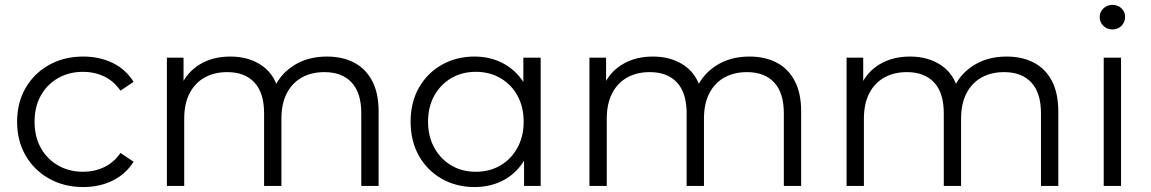

<svg xmlns="http://www.w3.org/2000/svg" viewBox="-20 -762 4716 787"><path d="M321.1 4.7Q243 4.7 181.5 -29.7Q120.1 -64 85.1 -124.4Q50.1 -184.8 50.1 -263Q50.1 -341.7 85.1 -401.8Q120.1 -461.9 181.5 -496.1Q243 -530.2 321.1 -530.2Q387.9 -530.2 441.7 -504.1Q495.6 -478 527.5 -426.4L473.8 -390.4Q446.7 -429.7 406.8 -448.6Q366.9 -467.6 320.5 -467.6Q263.7 -467.6 218.7 -442.2Q173.6 -416.8 147.6 -370.8Q121.7 -324.8 121.7 -263Q121.7 -201.2 147.6 -155.2Q173.6 -109.2 218.7 -83.5Q263.7 -57.9 320.5 -57.9Q366.9 -57.9 406.8 -76.8Q446.7 -95.7 473.8 -135.1L527.5 -99.1Q495.6 -48.1 441.7 -21.7Q387.9 4.7 321.1 4.7Z M664.1 0V-525.5H732.3V-382.9L721.2 -408Q745.5 -465.4 798.5 -497.8Q851.5 -530.2 924.6 -530.2Q1001.8 -530.2 1055.7 -491.7Q1109.7 -453.2 1125.6 -376L1098.2 -386.6Q1120.6 -450.8 1179.4 -490.5Q1238.1 -530.2 1320.2 -530.2Q1383.9 -530.2 1431.4 -505.4Q1479 -480.6 1505.4 -430.6Q1531.9 -380.7 1531.9 -305V0H1460.9V-297.6Q1460.9 -381.2 1421.4 -423.8Q1381.8 -466.4 1309.8 -466.4Q1256.3 -466.4 1216.4 -443.8Q1176.6 -421.1 1155.1 -378.7Q1133.5 -336.2 1133.5 -275.9V0H1062.5V-297.6Q1062.5 -381.2 1023 -423.8Q983.4 -466.4 911.4 -466.4Q857.9 -466.4 818 -443.8Q778.2 -421.1 756.7 -378.7Q735.1 -336.2 735.1 -275.9V0Z M1925.4 4.7Q1850.4 4.7 1790.9 -29.1Q1731.3 -62.9 1697.2 -123.2Q1663.1 -183.6 1663.1 -263Q1663.1 -342.8 1697.2 -402.7Q1731.3 -462.6 1790.9 -496.4Q1850.4 -530.2 1925.4 -530.2Q1993.6 -530.2 2048.4 -499Q2103.3 -467.7 2135.8 -408.4Q2168.3 -349 2168.3 -263Q2168.3 -177.9 2136.4 -117.8Q2104.4 -57.8 2049.6 -26.5Q1994.7 4.7 1925.4 4.7ZM1930.5 -57.9Q1986.3 -57.9 2030.6 -83.5Q2074.9 -109.2 2100.6 -155.7Q2126.4 -202.2 2126.4 -263Q2126.4 -324.8 2100.6 -370.8Q2074.9 -416.8 2030.6 -442.2Q1986.3 -467.6 1930.5 -467.6Q1874.7 -467.6 1830.6 -442.2Q1786.6 -416.8 1760.6 -370.8Q1734.6 -324.8 1734.6 -263Q1734.6 -202.2 1760.6 -155.7Q1786.6 -109.2 1830.6 -83.5Q1874.7 -57.9 1930.5 -57.9ZM2128.1 0V-158.3L2135.2 -264L2125.2 -369.7V-525.5H2196.2V0Z M2396.1 0V-525.5H2464.3V-382.9L2453.2 -408Q2477.5 -465.4 2530.5 -497.8Q2583.5 -530.2 2656.6 -530.2Q2733.8 -530.2 2787.7 -491.7Q2841.7 -453.2 2857.6 -376L2830.2 -386.6Q2852.6 -450.8 2911.4 -490.5Q2970.1 -530.2 3052.2 -530.2Q3115.9 -530.2 3163.4 -505.4Q3211 -480.6 3237.4 -430.6Q3263.9 -380.7 3263.9 -305V0H3192.9V-297.6Q3192.9 -381.2 3153.4 -423.8Q3113.8 -466.4 3041.8 -466.4Q2988.3 -466.4 2948.4 -443.8Q2908.6 -421.1 2887.1 -378.7Q2865.5 -336.2 2865.5 -275.9V0H2794.5V-297.6Q2794.5 -381.2 2755 -423.8Q2715.4 -466.4 2643.4 -466.4Q2589.9 -466.4 2550 -443.8Q2510.2 -421.1 2488.7 -378.7Q2467.1 -336.2 2467.1 -275.9V0Z M3450.1 0V-525.5H3518.3V-382.9L3507.2 -408Q3531.5 -465.4 3584.5 -497.8Q3637.5 -530.2 3710.6 -530.2Q3787.8 -530.2 3841.7 -491.7Q3895.7 -453.2 3911.6 -376L3884.2 -386.6Q3906.6 -450.8 3965.4 -490.5Q4024.1 -530.2 4106.2 -530.2Q4169.9 -530.2 4217.4 -505.4Q4265 -480.6 4291.4 -430.6Q4317.9 -380.7 4317.9 -305V0H4246.9V-297.6Q4246.9 -381.2 4207.4 -423.8Q4167.8 -466.4 4095.8 -466.4Q4042.3 -466.4 4002.4 -443.8Q3962.6 -421.1 3941.1 -378.7Q3919.5 -336.2 3919.5 -275.9V0H3848.5V-297.6Q3848.5 -381.2 3809 -423.8Q3769.4 -466.4 3697.4 -466.4Q3643.9 -466.4 3604 -443.8Q3564.2 -421.1 3542.7 -378.7Q3521.1 -336.2 3521.1 -275.9V0Z M4504.1 0V-525.5H4575.1V0ZM4539.6 -641.3Q4517.7 -641.3 4502.7 -656.1Q4487.6 -670.9 4487.6 -691.7Q4487.6 -712.9 4502.7 -727.4Q4517.7 -742 4539.6 -742Q4562 -742 4576.8 -728Q4591.7 -714 4591.7 -692.8Q4591.7 -671.5 4577.1 -656.4Q4562.5 -641.3 4539.6 -641.3Z"/></svg>

Font: Montserrat Alternates Thin
Style: Regular
Weight: 100
Designer: Julieta Ulanovsky
Foundry: Julieta Ulanovsky
Version: Version 9.000